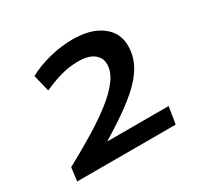

<svg xmlns="http://www.w3.org/2000/svg" viewBox="-149 -898 1132 1087"><g transform="rotate(-30 417.0 -355.0)"><path d="M74 -87Q174 -141 259 -193Q344 -245 407.5 -295Q471 -345 506.5 -394Q542 -443 542 -491Q542 -534 507.5 -560Q473 -586 408 -586Q345 -586 289 -569.5Q233 -553 179 -528L152 -638Q210 -670 288 -690Q366 -710 442 -710Q559 -710 628 -659Q697 -608 697 -522Q697 -447 656 -382Q615 -317 532 -252Q449 -187 323 -111H725L707 0H63Z"/></g></svg>

Font: Georama Extended SemiBold
Style: Italic
Weight: 600
Width: 7
Italic angle: -9°
Designer: Jean-Baptiste Levee
Foundry: Production Type
Version: Version 1.000